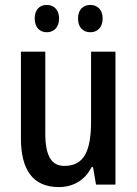

<svg xmlns="http://www.w3.org/2000/svg" viewBox="-20 -750 557 780"><path d="M121 -675C121 -638 142 -619 170 -619C198 -619 220 -638 220 -675C220 -711 198 -730 170 -730C142 -730 121 -712 121 -675ZM297 -675C297 -638 318 -619 347 -619C375 -619 397 -638 397 -675C397 -711 375 -730 347 -730C319 -730 297 -712 297 -675ZM449 -540H350V-259C350 -138 323 -76 241 -76C188 -76 164 -119 164 -207V-540H65V-188C65 -61 113 10 219 10C276 10 325 -17 352 -71H358L370 0H449Z"/></svg>

Font: Noto Sans Thai Looped Condensed Medium
Style: Regular
Weight: 500
Width: 3
Designer: Sasikarn Vongin, Ben Mitchell
Foundry: The Fontpad Ltd
Version: Version 1.001